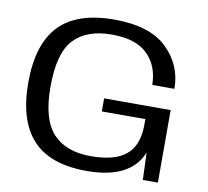

<svg xmlns="http://www.w3.org/2000/svg" viewBox="-77 -765 927 854"><g transform="rotate(10 387.0 -338.0)"><path d="M366.5 4Q201 4 122.2 -81.8Q43.5 -167.5 43.5 -339Q43.5 -511 123.5 -595.8Q203.5 -680.5 373 -680.5Q533.5 -680.5 611 -605.5Q688.5 -530.5 688.5 -423.5H588.5Q587.5 -509 535 -561Q482.5 -613 373.5 -613Q260.5 -613 202.2 -551.5Q144 -490 144 -337Q144 -191 202.2 -127.5Q260.5 -64 373.5 -64Q481 -64 531.8 -105.8Q582.5 -147.5 584.5 -235V-268.5H388V-327.5H688.5V0H620.5L616 -123Q565 4 366.5 4Z"/></g></svg>

Font: Anybody ExtraExpanded
Style: Regular
Weight: 400
Width: 8
Designer: Tyler Finck
Foundry: Etcetera Type Company
Version: Version 1.010; ttfautohint (v1.8.3) -l 8 -r 50 -G 200 -x 14 